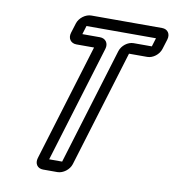

<svg xmlns="http://www.w3.org/2000/svg" viewBox="-81 -764 782 860"><g transform="rotate(10 310.5 -333.5)"><path d="M320 -603H240L252 -642H568L556 -603H473C447 -603 420 -582 412 -556L250 -25H191L353 -556C361 -582 346 -603 320 -603ZM299 -22 461 -553H544C570 -553 597 -574 605 -600L619 -645C627 -671 613 -692 587 -692H265C239 -692 211 -671 203 -645L189 -600C181 -574 196 -553 222 -553H302L140 -22C132 4 146 25 172 25H237C263 25 291 4 299 -22Z"/></g></svg>

Font: DIN Rundschrift
Style: MittelKontKu
Weight: 400
Version: Version 1.027